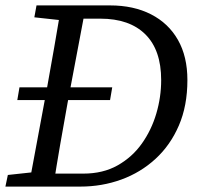

<svg xmlns="http://www.w3.org/2000/svg" viewBox="-20 -690 742 710"><path d="M387 -320H44L52 -367H395ZM0 0 9 -43 129 -56H136L128 0ZM86 0 153 -360Q167 -437 180.5 -515Q194 -593 207 -670H298L230 -310Q216 -233 202.5 -155Q189 -77 177 0ZM107 -626 115 -670H250L241 -613H226ZM131 0 138 -48H288Q361 -48 415 -78.5Q469 -109 504.5 -159Q540 -209 558 -270Q576 -331 576 -394Q576 -505 517.5 -563Q459 -621 351 -621H246L253 -670H387Q474 -670 538.5 -637Q603 -604 638 -542.5Q673 -481 673 -394Q673 -299 641.5 -226Q610 -153 555 -102.5Q500 -52 428.5 -26Q357 0 277 0Z"/></svg>

Font: Source Serif 4 18pt
Style: Italic
Weight: 400
Italic angle: -12°
Designer: Frank Grießhammer
Foundry: Adobe Systems Incorporated
Version: Version 4.004;hotconv 1.0.116;makeotfexe 2.5.65601